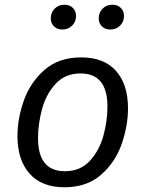

<svg xmlns="http://www.w3.org/2000/svg" viewBox="-20 -781 616 813"><path d="M54 -205Q54 -279 81 -355.5Q108 -432 168.5 -485Q229 -538 324 -538Q420 -538 471 -481Q522 -424 522 -322Q522 -249 495.5 -172Q469 -95 408.5 -41.5Q348 12 253 12Q157 12 105.5 -45.5Q54 -103 54 -205ZM435 -330Q435 -470 321 -470Q256 -470 215.5 -426Q175 -382 158 -319Q141 -256 141 -196Q141 -56 255 -56Q320 -56 360.5 -100Q401 -144 418 -207Q435 -270 435 -330ZM195 -703Q195 -728 211.5 -744.5Q228 -761 253 -761Q275 -761 288.5 -747.5Q302 -734 302 -714Q302 -689 285.5 -672.5Q269 -656 244 -656Q222 -656 208.5 -669.5Q195 -683 195 -703ZM398 -703Q398 -728 414.5 -744.5Q431 -761 456 -761Q478 -761 491.5 -747.5Q505 -734 505 -714Q505 -689 488.5 -672.5Q472 -656 447 -656Q425 -656 411.5 -669.5Q398 -683 398 -703Z"/></svg>

Font: FiraGO Book
Style: Italic
Weight: 350
Italic angle: -8°
Designer: bBox Type GmbH
Foundry: bBox Type GmbH
Version: Version 1.001